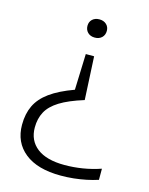

<svg xmlns="http://www.w3.org/2000/svg" viewBox="-113 -619 692 891"><g transform="rotate(15 233.0 -173.5)"><path d="M273 -375 283.5 -167.5Q211 -145 169.2 -119Q127.5 -93 110 -60.2Q92.5 -27.5 92.5 15Q92.5 77.5 138 112.8Q183.5 148 270.5 148Q313.5 148 357 141Q400.5 134 443 119.5V173Q417 181.5 388 187.5Q359 193.5 328.2 196.8Q297.5 200 266.5 200Q153.5 200 92.8 151.2Q32 102.5 32 18Q32 -34.5 51 -74.2Q70 -114 112.8 -145Q155.5 -176 227 -202L233 -375ZM253 -547Q273.5 -547 286.5 -535Q299.5 -523 299.5 -504Q299.5 -484 286.8 -471.8Q274 -459.5 253 -459.5Q232 -459.5 219.2 -472Q206.5 -484.5 206.5 -504Q206.5 -523 219.2 -535Q232 -547 253 -547Z"/></g></svg>

Font: Encode Sans SC SemiExpanded Light
Style: Regular
Weight: 300
Width: 6
Designer: Multiple Designers
Foundry: Impallari Type
Version: Version 3.002